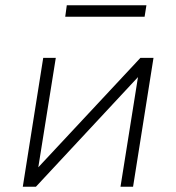

<svg xmlns="http://www.w3.org/2000/svg" viewBox="-20 -713 673 733"><path d="M67 0 145 -492H193L126 -73H125L516 -492H566L488 0H440L507 -420H508L117 0ZM229 -649 235 -693H539L532 -649Z"/></svg>

Font: Nunito Sans 7pt ExtraLight
Style: Italic
Weight: 250
Italic angle: -9°
Designer: Vernon Adams
Foundry: Vernon Adams
Version: Version 3.101;gftools[0.9.27]